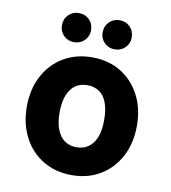

<svg xmlns="http://www.w3.org/2000/svg" viewBox="-83 -799 786 883"><g transform="rotate(10 310.5 -358.0)"><path d="M310 12Q235 12 176.5 -23Q118 -58 85.5 -120.5Q53 -183 53 -263Q53 -344 85.5 -406Q118 -468 176.5 -503Q235 -538 310 -538Q387 -538 444.5 -503Q502 -468 534.5 -406Q567 -344 567 -263Q567 -183 534.5 -120.5Q502 -58 444 -23Q386 12 310 12ZM310 -118Q342 -118 365.5 -134.5Q389 -151 401.5 -183Q414 -215 414 -263Q414 -311 402 -343.5Q390 -376 366.5 -392Q343 -408 311 -408Q278 -408 255 -392Q232 -376 219 -343.5Q206 -311 206 -263Q206 -215 218.5 -183Q231 -151 254.5 -134.5Q278 -118 310 -118ZM214 -592Q186 -592 166.5 -611.5Q147 -631 147 -659Q147 -689 166.5 -708.5Q186 -728 214 -728Q244 -728 263.5 -708.5Q283 -689 283 -659Q283 -631 263.5 -611.5Q244 -592 214 -592ZM405 -592Q376 -592 356.5 -611.5Q337 -631 337 -659Q337 -689 356.5 -708.5Q376 -728 405 -728Q434 -728 453.5 -708.5Q473 -689 473 -659Q473 -631 453.5 -611.5Q434 -592 405 -592Z"/></g></svg>

Font: DM Sans 9pt Black
Style: Regular
Weight: 900
Version: Version 4.004;gftools[0.9.30]